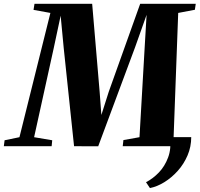

<svg xmlns="http://www.w3.org/2000/svg" viewBox="-67 -763 1042 1002"><path d="M931 -47.5Q931 3 911.8 48Q892.5 93 860.8 128.5Q829 164 791 187.5Q753 211 715.5 218.5L695 188Q731.5 169 762.2 137Q793 105 810.2 59Q827.5 13 820.5 -47.5ZM-47 0 -43 -31 34.5 -47 196 -695.5 108 -711.5 113 -743H414L453 -284L462 -163L500.5 -284L664.5 -743H954.5L950 -712L863 -695.5L839 -47L924.5 -31L921.5 0H573.5L577 -32L661 -47L687.5 -507L698 -685.5L638 -516.5L445.5 0.5L319.5 0L265.5 -512.5L249.5 -681L213 -510L111 -47L205.5 -31L202.5 0Z"/></svg>

Font: Merriweather 96pt Black
Style: Italic
Weight: 900
Italic angle: -7.8°
Version: Version 2.101